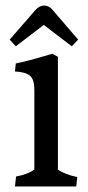

<svg xmlns="http://www.w3.org/2000/svg" viewBox="-20 -673 318 693"><path d="M104 -349Q104 -386 88.5 -399.5Q73 -413 34 -415L37 -444Q75 -451 169 -479L189 -468V-61Q214 -43 259 -34L255 0H34L38 -36Q79 -43 104 -61ZM108 -637Q122 -653 139.5 -653Q157 -653 170 -637L262 -530L239 -506L138 -583L37 -506L15 -530Z"/></svg>

Font: Caladea
Style: Regular
Weight: 400
Designer: Carolina Giovagnoli and Andres Torresi
Foundry: Carolina Giovagnoli and Andres Torresi
Version: Version 1.002